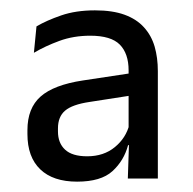

<svg xmlns="http://www.w3.org/2000/svg" viewBox="-20 -666 372 371"><path d="M227 -321 229.5 -396 228.5 -400.5V-502V-530Q228.5 -562.5 211.5 -579.8Q194.5 -597 154.5 -597Q122 -597 94.8 -587Q67.5 -577 45.5 -564L50.5 -615Q70 -626.5 98.2 -636.2Q126.5 -646 163.5 -646Q197.5 -646 220.8 -637.5Q244 -629 258.2 -613.2Q272.5 -597.5 278.8 -576Q285 -554.5 285 -528.5V-321ZM129 -315Q82.5 -315 57.8 -338.8Q33 -362.5 33 -407V-414.5Q33 -457 58.5 -479.5Q84 -502 140 -510.5L236 -525L240 -482.5L153 -469Q119.5 -464 105.8 -452.2Q92 -440.5 92 -418V-412Q92 -389.5 105.8 -376.8Q119.5 -364 148.5 -364Q180.5 -364 202 -381.8Q223.5 -399.5 230 -425.5L238 -385.5H227.5Q219.5 -355.5 197.2 -335.2Q175 -315 129 -315Z"/></svg>

Font: Anek Latin Medium
Style: Regular
Weight: 400
Version: Version 1.003